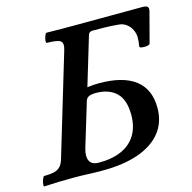

<svg xmlns="http://www.w3.org/2000/svg" viewBox="-111 -767 871 871"><g transform="rotate(-15 324.5 -331.5)"><path d="M-8 4Q-12 4 -10.5 -7.5Q-9 -19 -4.5 -30.5Q0 -42 4 -42Q35 -42 53 -47Q71 -52 81.5 -64.5Q92 -77 98 -99L239 -569Q249 -601 235 -611.5Q221 -622 171 -622Q167 -622 168 -633Q169 -644 173.5 -655.5Q178 -667 182 -667Q217 -666 253 -666Q289 -666 324 -666Q403 -666 479 -666.5Q555 -667 631 -667Q651 -667 656.5 -660.5Q662 -654 658 -639L621 -499Q620 -493 607.5 -491Q595 -489 583.5 -490.5Q572 -492 572 -498Q574 -508 575 -518.5Q576 -529 576 -539Q576 -558 567.5 -575.5Q559 -593 543 -605Q527 -617 505 -618Q473 -621 443 -621.5Q413 -622 386 -622Q369 -622 365 -606L297 -380Q311 -382 325 -383Q339 -384 352 -384Q465 -384 522.5 -339.5Q580 -295 580 -208Q580 -141 543 -94Q506 -47 436 -22Q366 3 266 3Q232 3 197 1.5Q162 0 127 0Q93 0 59.5 1Q26 2 -8 4ZM260 -36Q323 -36 367 -56Q411 -76 434 -114.5Q457 -153 457 -208Q457 -279 422.5 -312Q388 -345 327 -345Q305 -345 294 -339.5Q283 -334 279 -322L216 -114Q214 -107 212.5 -98.5Q211 -90 211 -82Q211 -59 223 -47.5Q235 -36 260 -36Z"/></g></svg>

Font: Junicode VF
Style: Italic
Weight: 400
Italic angle: -11°
Designer: Peter S. Baker
Version: Version 2.209